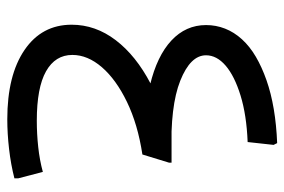

<svg xmlns="http://www.w3.org/2000/svg" viewBox="-150 -648 799 540"><g transform="rotate(90 250.0 -377.5)"><path d="M315 2Q191 2 120 -46.5Q49 -95 49 -179Q49 -246 92.5 -303Q136 -360 214.5 -401Q293 -442 399 -459L414 -378Q329 -365 266 -334.5Q203 -304 168.5 -264Q134 -224 134 -181Q134 -133 180 -107Q226 -81 319 -81Q356 -81 393 -85Q430 -89 463 -98L481 -29V-18Q442 -8 398.5 -3Q355 2 315 2ZM414 -378 285 -460H437V-453ZM414 -383Q300 -380 218.5 -399.5Q137 -419 93.5 -459.5Q50 -500 50 -557Q50 -585 60 -610.5Q70 -636 90 -658Q110 -680 139 -697Q168 -714 205 -727Q242 -740 286.5 -747.5Q331 -755 382 -757L387 -747L379 -674Q303 -671 248 -654Q193 -637 164 -612Q135 -587 135 -557Q135 -513 206.5 -484.5Q278 -456 412 -460Z"/></g></svg>

Font: Fustat Medium
Style: Regular
Weight: 500
Designer: Mohamed Gaber, Khaled Hosny, Laura Garcia Mut
Foundry: Kief Type Foundry, Alif Type Foundry, Hard Type Foundry
Version: Version 1.007